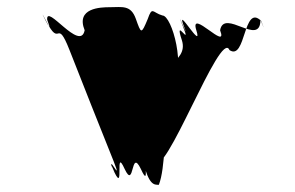

<svg xmlns="http://www.w3.org/2000/svg" viewBox="-20 -533 818 533"><path d="M285 -513C259 -513 190 -511 215 -449C203 -387 107 -526 111 -478C135 -416 77 -534 108 -475C148 -396 136 -488 173 -394C197 -332 271 -146 296 -84C323 -15 272 -121 295 -55C317 8 273 -116 298 -54C326 4 297 -128 326 -64C354 -4 342 -124 371 -64C400 0 370 -121 397 -54C421 8 375 -117 400 -55C422 3 381 -142 407 -84C435 -24 592 -456 617 -394C663 -363 655 -524 705 -475C729 -413 678 -540 703 -478C703 -401 602 -511 591 -449C615 -387 505 -513 525 -449C544 -389 469 -519 489 -464C513 -402 462 -524 487 -462C515 -393 461 -493 485 -421C505 -357 403 -349 428 -287C425 -160 349 -193 377 -84C394 -19 407 -20 421 -20C440 -70 433 -158 457 -282C499 -344 457 -490 431 -490C403 -498 403 -517 390 -480C372 -437 372 -439 357 -481C343 -520 319 -513 285 -513Z"/></svg>

Font: Hussar Przerywany
Style: Obl
Weight: 400
Foundry: Cannot Into Space Fonts
Version: Version 0.982